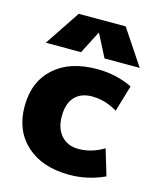

<svg xmlns="http://www.w3.org/2000/svg" viewBox="-116 -854 793 948"><g transform="rotate(15 280.5 -380.0)"><path d="M287 -705 228 -590H48L168 -770H408L528 -590H348L289 -705ZM468 -163 508 -30Q422 10 328 10Q190 10 109 -63Q28 -136 28 -260Q28 -385 107.5 -457.5Q187 -530 328 -530Q425 -530 508 -490L468 -355Q406 -393 338 -393Q281 -393 249.5 -359Q218 -325 218 -260Q218 -197 251 -161Q284 -125 338 -125Q406 -125 468 -163Z"/></g></svg>

Font: M PLUS 1p Black
Style: Regular
Weight: 900
Version: Version 1.061